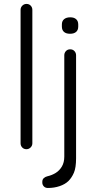

<svg xmlns="http://www.w3.org/2000/svg" viewBox="-20 -760 525 978"><path d="M144.8 -709.8V-30.2Q144.8 -17.8 135.9 -8.9Q127 0 114.5 0Q101.5 0 93.1 -8.9Q84.8 -17.8 84.8 -30.2V-709.8Q84.8 -722.2 93.6 -731.1Q102.5 -740 115 -740Q128.2 -740 136.5 -731.1Q144.8 -722.2 144.8 -709.8ZM328.5 162.2Q311.2 178.8 283.8 188.1Q256.2 197.5 223.8 197.5Q210.8 197.5 203.1 189.2Q195.5 181 195.5 170V165.8Q195.5 154.2 203.2 147.2Q211 140.2 221.8 137.8Q244.2 132.8 263.6 120.9Q283 109 295.2 88.2Q307.5 67.5 307.5 37.2V-478.5Q307.5 -491 315.9 -499.9Q324.2 -508.8 337.5 -508.8Q350.8 -508.8 359.1 -499.9Q367.5 -491 367.5 -478.5V46Q367.5 94 356.6 119.5Q345.8 145 328.5 162.2ZM337 -588Q316.5 -588 305.9 -597.5Q295.2 -607 295.2 -624.5V-635.2Q295.2 -653 306.6 -662.4Q318 -671.8 338 -671.8Q357.2 -671.8 367.9 -662.2Q378.5 -652.8 378.5 -635.2V-624.5Q378.5 -606.8 367.6 -597.4Q356.8 -588 337 -588Z"/></svg>

Font: Quicksand Variable Light
Style: Regular
Weight: 300
Designer: Andrew Paglinawan
Foundry: Andrew Paglinawan
Version: Version 3.004